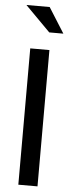

<svg xmlns="http://www.w3.org/2000/svg" viewBox="-60 -910 349 940"><g transform="rotate(5 115.0 -440.0)"><path d="M67.9 -669.9H162.1V0H67.9ZM30.8 -879.9H145L223.1 -755.9H153.8Z"/></g></svg>

Font: LT Wave Text
Style: Regular
Weight: 400
Designer: Daniel Lyons
Version: Version 2.5 (Glyphs App)